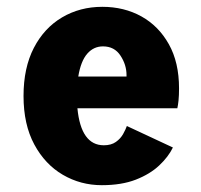

<svg xmlns="http://www.w3.org/2000/svg" viewBox="-20 -532 590 563"><path d="M278.5 11Q216.5 11 164.2 -19.5Q112 -50 80.5 -108.5Q49 -167 49 -250.5Q49 -333 79.2 -391.5Q109.5 -450 162 -481Q214.5 -512 280 -512Q344 -512 394.8 -483.8Q445.5 -455.5 475.2 -402.2Q505 -349 505 -273Q505 -252 503.5 -237.5Q502 -223 500 -214.5H207Q217.5 -106 284.5 -106Q306 -106 319.8 -115.8Q333.5 -125.5 341 -139Q348.5 -152.5 352 -162.5L487 -99.5Q474 -72.5 447 -47Q420 -21.5 378.2 -5.2Q336.5 11 278.5 11ZM282 -396Q254.5 -396 235.8 -374.5Q217 -353 209.5 -307.5H351V-312Q351 -342 333.2 -369Q315.5 -396 282 -396Z"/></svg>

Font: Trispace SemiCondensed
Style: Bold
Weight: 700
Width: 4
Designer: Tyler Finck
Foundry: Etcetera Type Company
Version: Version 1.210; ttfautohint (v1.8.3)